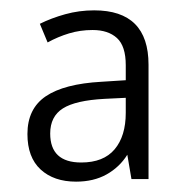

<svg xmlns="http://www.w3.org/2000/svg" viewBox="-20 -742 359 371"><path d="M162 -722Q267 -722 267 -617V-396H234L226 -443Q211 -419 186 -405Q161 -391 127 -391Q84 -391 58.5 -414.5Q33 -438 33 -483Q33 -532 68.5 -556Q104 -580 176 -584L223 -587V-616Q223 -653 206 -668.5Q189 -684 159 -684Q135 -684 113.5 -677.5Q92 -671 72 -660L57 -696Q79 -707 106 -714.5Q133 -722 162 -722ZM182 -551Q126 -548 101.5 -532.5Q77 -517 77 -484Q77 -428 137 -428Q180 -428 201.5 -453.5Q223 -479 223 -524V-553Z"/></svg>

Font: Noto Sans Thai Looped SemiCondensed Light
Style: Regular
Weight: 300
Width: 4
Designer: Sasikarn Vongin, Ben Mitchell
Foundry: The Fontpad Ltd
Version: Version 1.001; ttfautohint (v1.8.4.7-5d5b)